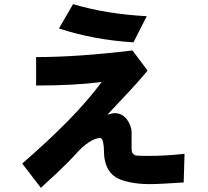

<svg xmlns="http://www.w3.org/2000/svg" viewBox="-20 -771 1002 925"><path d="M623 -567Q430 -579 264 -634Q310 -712 332 -751Q494 -703 687 -693Q651 -623 623 -567ZM700 116Q649 116 605.5 107Q562 98 538 83Q508 64 494.5 31.5Q481 -1 481 -39Q481 -67 476.5 -86.5Q472 -106 463 -106Q439 -106 408 -85.5Q377 -65 348 -32Q332 -14 298 20Q254 64 207 106L177 134L147 95Q87 17 87 17Q216 -95 309.5 -190.5Q403 -286 470 -376Q340 -359 154 -359V-496Q354 -496 618 -528L637 -503Q691 -431 691 -431Q647 -377 558 -283L497 -218Q511 -223 530 -226Q550 -226 563 -219.5Q576 -213 590 -198Q614 -165 614 -133V-55Q614 -39 619 -32.5Q624 -26 633 -22Q643 -20 697 -20Q780 -20 869 -30L865 108Q749 116 700 116Z"/></svg>

Font: Gmarket Sans TTF Bold
Style: Regular
Weight: 700
Designer: Creative Director : Sungho Lee; Art Director : Kiwoong Choi; Project Manager : Sori Yang, Jongwook Yoon; Font Designer :
Foundry: Sandoll Inc.
Version: Version 1.000;hotconv 1.0.109;makeotfexe 2.5.65596